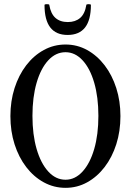

<svg xmlns="http://www.w3.org/2000/svg" viewBox="-20 -890 629 923"><path d="M295 13Q239 13 190.5 -13.5Q142 -40 106 -87Q70 -134 50 -196.5Q30 -259 30 -332Q30 -404 50 -466.5Q70 -529 106 -576Q142 -623 190.5 -649.5Q239 -676 295 -676Q351 -676 399 -649.5Q447 -623 483 -576Q519 -529 539 -466.5Q559 -404 559 -332Q559 -259 539 -196.5Q519 -134 483 -87Q447 -40 399 -13.5Q351 13 295 13ZM295 -26Q341 -26 377 -65.5Q413 -105 433 -174Q453 -243 453 -333Q453 -423 433 -492Q413 -561 377 -600Q341 -639 295 -639Q248 -639 212 -600Q176 -561 156 -492Q136 -423 136 -333Q136 -243 156 -174Q176 -105 212 -65.5Q248 -26 295 -26ZM305 -722Q194 -722 194 -866Q194 -870 205 -870Q218 -870 217 -866Q224 -824 246.5 -804Q269 -784 306 -784Q342 -784 365 -803.5Q388 -823 395 -866Q395 -870 406 -870Q417 -870 417 -866Q417 -722 305 -722Z"/></svg>

Font: Junicode Two Beta Condensed Medium
Style: Regular
Weight: 500
Width: 3
Designer: Peter S. Baker
Foundry: Briery Creek Software
Version: Version 1.053; ttfautohint (v1.8.4)